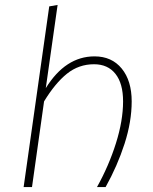

<svg xmlns="http://www.w3.org/2000/svg" viewBox="-20 -760 621 780"><path d="M515 -348Q515 -266 486 -176Q457 -86 409 0H374Q422 -86 451 -178Q480 -270 480 -348Q480 -421 449 -460Q418 -499 362 -499Q300 -499 252 -460.5Q204 -422 159 -348L110 0H76L180 -734L214 -740L166 -402Q246 -531 364 -531Q434 -531 474.5 -481.5Q515 -432 515 -348Z"/></svg>

Font: FiraGO UltraLight
Style: Italic
Weight: 200
Italic angle: -8°
Designer: bBox Type GmbH
Foundry: bBox Type GmbH
Version: Version 1.001